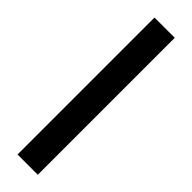

<svg xmlns="http://www.w3.org/2000/svg" viewBox="-246 -697 694 694"><g transform="rotate(45 101.0 -350.0)"><path d="M50 -700H153.5V0H50Z"/></g></svg>

Font: Overused Grotesk Medium
Style: Regular
Weight: 525
Version: Version 0.004